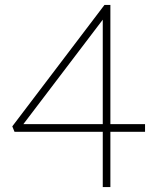

<svg xmlns="http://www.w3.org/2000/svg" viewBox="-20 -755 620 781"><path d="M398 6V-219H39L30 -241L405 -735H429V-250H570V-219H429V6ZM398 -250V-675L75 -250Z"/></svg>

Font: SpoqaHanSansJP-Thin
Style: Regular
Weight: 250
Designer: [Source Han Sans]
Ryoko NISHIZUKA  (kana & ideographs); Paul D. Hunt (Latin, Greek & Cyrillic); Wenlong ZHANG  (bopomofo
Foundry: Spoqa (http://bi.spoqa.com)
Version: Version 1.002.20150607